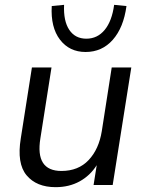

<svg xmlns="http://www.w3.org/2000/svg" viewBox="-20 -765 601 794"><path d="M210 9Q131 9 90 -40Q49 -89 66 -193L112 -486H193L147 -193Q125 -58 234 -58Q304 -58 346.5 -103Q389 -148 401 -223L442 -486H523L446 0H367L380 -82Q353 -39 309.5 -15Q266 9 210 9ZM334 -550Q267 -550 228 -601Q189 -652 194 -740L245 -745Q242 -678 266.5 -641.5Q291 -605 337 -605Q383 -605 413 -641.5Q443 -678 452 -745L503 -740Q491 -651 446.5 -600.5Q402 -550 334 -550Z"/></svg>

Font: Nunito Sans
Style: Italic
Weight: 400
Italic angle: -9°
Designer: Vernon Adams
Foundry: Vernon Adams
Version: Version 3.006; ttfautohint (v1.8.3)